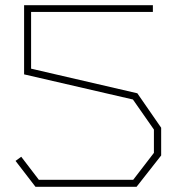

<svg xmlns="http://www.w3.org/2000/svg" viewBox="-20 -721 682 741"><path d="M507 0H117L40 -100L62 -116L130 -27H494L574 -131V-221L493 -337L73 -434V-701H570V-675H100V-456L510 -361L602 -228V-121Z"/></svg>

Font: Turret Road ExtraLight
Style: Regular
Weight: 275
Designer: Noponies
Foundry: Noponies
Version: Version 1.001; ttfautohint (v1.8)